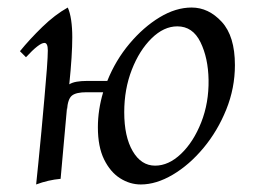

<svg xmlns="http://www.w3.org/2000/svg" viewBox="-20 -475 684 510"><path d="M33 -339Q59 -371 92.5 -403.5Q126 -436 160 -455Q166 -442 169 -421.5Q172 -401 172 -376Q172 -353 170 -321Q168 -289 164 -251Q172 -256 184 -258Q196 -260 210 -260H265Q287 -315 324 -359Q361 -403 404 -429Q447 -455 489 -455Q534 -455 569 -417Q604 -379 604 -302Q604 -241 581 -184Q558 -127 520.5 -82Q483 -37 439 -11Q395 15 354 15Q325 15 299 -1.5Q273 -18 256.5 -51.5Q240 -85 240 -137Q240 -183 254 -230H210Q182 -230 171 -221Q160 -212 158 -183V-189Q154 -143 149.5 -95Q145 -47 141 0Q108 3 76 15Q78 -6 82 -43.5Q86 -81 90 -126Q94 -171 98 -214.5Q102 -258 104.5 -292Q107 -326 107 -341Q107 -361 98 -361Q84 -361 49 -323ZM392 -35Q428 -35 461 -66.5Q494 -98 514.5 -150Q535 -202 534 -263Q533 -321 512.5 -363Q492 -405 451 -405Q415 -405 382.5 -373Q350 -341 330 -289.5Q310 -238 310 -177Q310 -112 332.5 -73.5Q355 -35 392 -35Z"/></svg>

Font: Bona Nova SC
Style: Italic
Weight: 400
Italic angle: -4°
Designer: Mateusz Machalski
Foundry: Capitalics
Version: Version 4.001; ttfautohint (v1.8.4.7-5d5b)